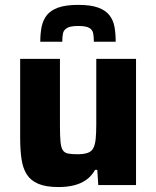

<svg xmlns="http://www.w3.org/2000/svg" viewBox="-20 -748 631 776"><path d="M216.7 8Q166 8 135.1 -5Q104.1 -18 88.2 -43.2Q72.2 -68.4 66.9 -105.4Q61.5 -142.4 61.5 -191V-510H222.3V-240.4Q222.3 -199.2 224.5 -175.7Q226.6 -152.2 233.6 -141.3Q240.5 -130.4 254.8 -127.5Q269.1 -124.6 293 -124.6Q318.9 -124.6 334.3 -130.1Q349.7 -135.5 357 -149Q364.2 -162.4 366.6 -185.6Q369.1 -208.9 369.1 -244.4V-510H529.8V0H377.2L373.2 -61.5H364.3Q350.2 -36.2 328.1 -20.8Q306 -5.4 277.8 1.3Q249.6 8 216.7 8ZM296.3 -728.3Q346.7 -728.3 376.7 -717.3Q406.7 -706.3 422.3 -686.4Q437.9 -666.5 442.8 -639Q447.6 -611.6 447.6 -579.2H359.3Q359.3 -598.4 356.7 -612.8Q354.2 -627.2 341.1 -635.1Q328.1 -643 296.3 -643Q265 -643 251.2 -635.1Q237.4 -627.2 234.5 -612.8Q231.7 -598.4 231.7 -579.2H142.8Q142.8 -611.6 148.1 -639Q153.5 -666.5 169.1 -686.4Q184.7 -706.3 215.2 -717.3Q245.8 -728.3 296.3 -728.3Z"/></svg>

Font: Saira Thin
Style: Regular
Weight: 100
Designer: Hector Gatti with collaboration of the Omnibus-Type team
Foundry: Omnibus-Type
Version: Version 1.101